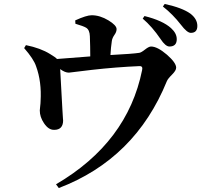

<svg xmlns="http://www.w3.org/2000/svg" viewBox="-20 -868 1040 970"><path d="M360 -765Q417 -791 443 -791Q485 -791 528 -765Q569 -740 569 -721Q569 -707 559 -693Q547 -676 545 -661Q540 -628 538 -590Q651 -596 683 -601Q693 -602 713 -618Q732 -633 743 -633Q775 -633 823 -592Q870 -551 870 -526Q870 -512 850 -492Q827 -469 823 -458Q663 -65 277 82L263 63Q624 -148 698 -514Q703 -535 684 -534Q568 -529 444 -515L328 -501Q308 -501 284 -519Q299 -239 299 -261Q299 -212 254 -212Q225 -211 202 -246Q181 -277 181 -310Q181 -315 183 -331Q185 -347 185 -357Q191 -455 162 -534Q150 -570 102 -625L111 -640Q185 -625 233 -595Q260 -579 268 -570Q275 -570 436 -583Q436 -631 434 -685Q433 -717 415 -728Q402 -736 361 -748ZM710 -787Q802 -764 844 -726Q873 -700 873 -670Q873 -633 836 -633Q816 -633 791 -671Q749 -733 701 -774ZM812 -848Q900 -829 942 -799Q977 -772 977 -737Q977 -702 944 -702Q925 -702 894 -743Q853 -796 803 -835Z"/></svg>

Font: Source Han Serif JP
Style: Bold
Weight: 700
Designer: Ryoko NISHIZUKA  (kana & ideographs); Frank Grießhammer (Latin, Greek & Cyrillic); Wenlong ZHANG  (bopomofo); Sandoll Co
Foundry: Adobe Systems Incorporated
Version: Version 1.000;PS 1;hotconv 16.6.53;makeotf.lib2.5.65590